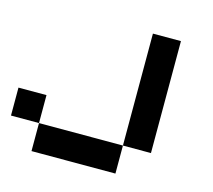

<svg xmlns="http://www.w3.org/2000/svg" viewBox="-133 -963 1467 1325"><g transform="rotate(15 600.0 -300.0)"><path d="M200.2 0H0V-199.7H200.2ZM1000 0H799.8V-799.8H1000ZM799.8 0V200.2H200.2V0Z"/></g></svg>

Font: QuinqueFive
Style: Regular
Weight: 400
Monospace: yes
Designer: GGBotNet
Foundry: GGBotNet
Version: 1.1